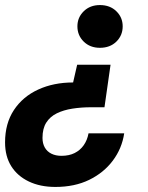

<svg xmlns="http://www.w3.org/2000/svg" viewBox="-29 -528 584 759"><path d="M408 -272 384 -104H331Q292 -104 257 -98.5Q222 -93 195.5 -80Q169 -67 154 -43.5Q139 -20 139 17Q139 39 148 55Q157 71 174 79.5Q191 88 214 88Q244 88 266 77Q288 66 302 46Q316 26 321 -1H462Q453 59 417 107Q381 155 323.5 183Q266 211 190 211Q130 211 85 189.5Q40 168 15.5 129Q-9 90 -9 35Q-9 -40 26 -93Q61 -146 122 -174Q183 -202 260 -202L276 -272ZM366 -508Q406 -508 431 -483.5Q456 -459 456 -424Q456 -388 431 -363.5Q406 -339 366 -339Q327 -339 302 -363.5Q277 -388 277 -424Q277 -459 302 -483.5Q327 -508 366 -508Z"/></svg>

Font: DM Sans 24pt Black
Style: Italic
Weight: 900
Italic angle: -10°
Designer: Colophon Foundry, Jonny Pinhorn
Foundry: Colophon Foundry
Version: Version 4.004;gftools[0.9.30]